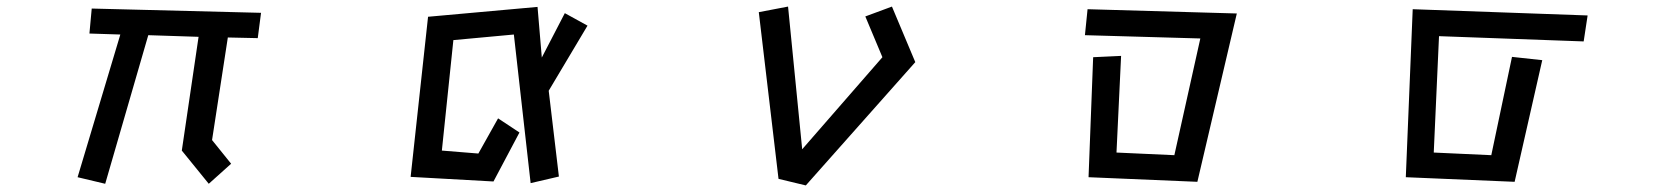

<svg xmlns="http://www.w3.org/2000/svg" viewBox="-20 -538 5040 584"><path d="M533 -80 584 -426 431 -431 300 21 216 1 346 -433 252 -436 259 -512 774 -499 764 -422 673 -424 625 -112 683 -40 615 21Z M1543 -433 1359 -416 1324 -80 1435 -71 1495 -178 1560 -135 1481 14 1229 0 1282 -487 1615 -517 1628 -363 1698 -498 1767 -460 1649 -262 1680 -1 1594 19Z M2288 -501 2377 -518 2420 -84 2664 -364 2612 -488 2693 -518 2764 -349 2431 26 2348 6Z M3305 -364 3390 -368 3376 -74 3552 -66 3631 -421 3280 -431 3288 -510 3742 -497 3622 15 3291 1Z M4277 -510 4809 -491 4797 -412 4357 -428 4341 -74 4516 -66 4579 -365 4671 -355 4587 15 4256 1Z"/></svg>

Font: Stick
Style: Regular
Weight: 400
Designer: Fontworks Inc.
Foundry: Fontworks Inc.
Version: Version 1.100